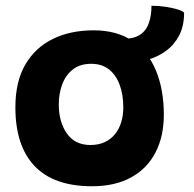

<svg xmlns="http://www.w3.org/2000/svg" viewBox="-20 -637 676 668"><path d="M300 11Q167.5 11 100.5 -59.2Q33.5 -129.5 33.5 -263.5Q33.5 -353 68 -412.2Q102.5 -471.5 163.8 -501.5Q225 -531.5 305.5 -531.5Q387.5 -531.5 441.8 -494Q496 -456.5 523 -390.5Q550 -324.5 550 -238Q550 -162.5 521 -106.5Q492 -50.5 436.2 -19.8Q380.5 11 300 11ZM294.5 -132.5Q322 -132.5 343.2 -142Q364.5 -151.5 379.2 -169.2Q394 -187 401.5 -211Q409 -235 409 -263.5Q409 -308 396.2 -342.2Q383.5 -376.5 358.8 -395.8Q334 -415 297.5 -415Q258 -415 233 -395Q208 -375 196.2 -342.8Q184.5 -310.5 184.5 -274Q184.5 -212.5 212.8 -172.5Q241 -132.5 294.5 -132.5ZM428.5 -420 408.5 -502Q447 -502 468.2 -516.8Q489.5 -531.5 498.2 -557.5Q507 -583.5 507 -617Q531.5 -617 555.2 -613.5Q579 -610 597 -604.5Q615 -599 620.5 -593Q620.5 -546 603 -513Q585.5 -480 557 -459.5Q528.5 -439 494.8 -429.5Q461 -420 428.5 -420Z"/></svg>

Font: Grandstander Thin
Style: Bold
Weight: 700
Version: Version 1.200